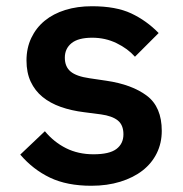

<svg xmlns="http://www.w3.org/2000/svg" viewBox="-20 -584 586 616"><path d="M273 12Q195 12 140.5 -14Q86 -40 45 -88L124 -163Q153 -128 192 -108.5Q231 -89 280 -89Q331 -89 353.5 -106Q376 -123 376 -153Q376 -183 358 -197.5Q340 -212 304 -217L250 -224Q209 -229 175 -241Q141 -253 116.5 -273Q92 -293 78.5 -322Q65 -351 65 -390Q65 -430 80.5 -462.5Q96 -495 123.5 -517.5Q151 -540 189.5 -552Q228 -564 275 -564Q352 -564 401 -541Q450 -518 489 -478L413 -402Q390 -428 354 -445.5Q318 -463 276 -463Q231 -463 209.5 -445.5Q188 -428 188 -399Q188 -370 206.5 -354.5Q225 -339 267 -333L321 -325Q403 -313 451 -277Q499 -241 499 -164Q499 -125 483 -92.5Q467 -60 437.5 -37Q408 -14 366 -1Q324 12 273 12Z"/></svg>

Font: IBM Plex Sans Thai SemiBold
Style: Regular
Weight: 600
Designer: Mike Abbink, Paul van der Laan, Pieter van Rosmalen, Ben Mitchell, Mark Frömberg
Foundry: Bold Monday
Version: Version 1.1